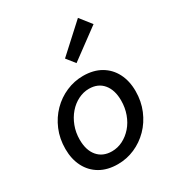

<svg xmlns="http://www.w3.org/2000/svg" viewBox="-187 -913 975 1048"><g transform="rotate(-30 300.0 -388.5)"><path d="M251 12Q186 12 139.5 -15Q93 -42 68 -90.5Q43 -139 43 -203Q43 -268 66 -322.5Q89 -377 128.5 -417Q168 -457 219 -479Q270 -501 325 -501Q390 -501 436.5 -474Q483 -447 508 -398.5Q533 -350 533 -286Q533 -222 510 -167Q487 -112 447.5 -72Q408 -32 357.5 -10Q307 12 251 12ZM258 -65Q294 -65 326.5 -81.5Q359 -98 384.5 -127Q410 -156 424.5 -196Q439 -236 439 -281Q439 -347 407 -385.5Q375 -424 318 -424Q283 -424 250 -407.5Q217 -391 191.5 -361.5Q166 -332 151 -292.5Q136 -253 136 -208Q136 -141 168.5 -103Q201 -65 258 -65ZM330 -579 288 -632 460 -789 517 -717Z"/></g></svg>

Font: Source Code Pro ExtraLight Medium
Style: Italic
Weight: 500
Italic angle: -11°
Monospace: yes
Version: Version 1.016;hotconv 1.0.116;makeotfexe 2.5.65601